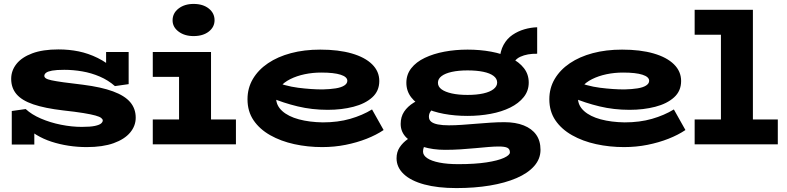

<svg xmlns="http://www.w3.org/2000/svg" viewBox="-20 -736 4013 979"><path d="M422 14Q375 14 329.5 7Q284 0 242.5 -13.5Q201 -27 165.5 -48.5Q130 -70 102 -100L155 -117V1H40V-170L111 -180Q141 -152 188.5 -131.5Q236 -111 291 -100Q346 -89 397 -89Q441 -89 464 -94Q487 -99 495.5 -106.5Q504 -114 504 -122Q504 -128 496 -134.5Q488 -141 466.5 -147Q445 -153 405.5 -159.5Q366 -166 302 -173Q208 -184 149.5 -204Q91 -224 64 -256Q37 -288 37 -334Q37 -376 64 -410Q91 -444 144.5 -464Q198 -484 278 -484Q332 -484 381 -474Q430 -464 478 -440.5Q526 -417 573 -375L521 -349V-471H636V-307L566 -297Q532 -327 489 -345.5Q446 -364 399.5 -372Q353 -380 308 -380Q268 -380 246 -376Q224 -372 215 -365Q206 -358 206 -349Q206 -342 214 -336.5Q222 -331 243 -326.5Q264 -322 303 -316.5Q342 -311 403 -304Q497 -292 556.5 -270Q616 -248 644 -215Q672 -182 672 -136Q672 -94 643.5 -60Q615 -26 559.5 -6Q504 14 422 14Z M893 -44V-471H1056V-44ZM759 0V-127H1183V0ZM759 -344V-471H1010V-344ZM967 -552Q921 -552 890.5 -575Q860 -598 860 -632Q860 -669 890.5 -692.5Q921 -716 967 -716Q1015 -716 1044.5 -692.5Q1074 -669 1074 -633Q1074 -598 1044.5 -575Q1015 -552 967 -552Z M1623 14Q1549 14 1480.5 -1Q1412 -16 1358 -46.5Q1304 -77 1273 -122.5Q1242 -168 1242 -230Q1242 -287 1269.5 -333.5Q1297 -380 1346.5 -413.5Q1396 -447 1463.5 -465Q1531 -483 1613 -483Q1706 -483 1773.5 -463.5Q1841 -444 1877.5 -408Q1914 -372 1914 -323Q1914 -272 1878 -239.5Q1842 -207 1782 -191.5Q1722 -176 1651 -176Q1571 -176 1498 -193.5Q1425 -211 1359 -239V-327Q1433 -297 1500.5 -288.5Q1568 -280 1625 -280Q1664 -281 1692 -285.5Q1720 -290 1735.5 -300Q1751 -310 1751 -324Q1751 -344 1717 -355Q1683 -366 1618 -366Q1574 -366 1533.5 -357.5Q1493 -349 1460 -332.5Q1427 -316 1407.5 -292Q1388 -268 1388 -236Q1388 -198 1419 -170Q1450 -142 1504 -127.5Q1558 -113 1626 -112Q1703 -112 1765.5 -130Q1828 -148 1877 -178L1936 -73Q1899 -48 1849.5 -28.5Q1800 -9 1742.5 2.5Q1685 14 1623 14Z M2307 223Q2212 223 2143.5 204.5Q2075 186 2038.5 151.5Q2002 117 2002 71Q2002 39 2018 15Q2034 -9 2059 -26.5Q2084 -44 2110 -56L2175 -21Q2164 -15 2150.5 0Q2137 15 2137 37Q2137 56 2158.5 70.5Q2180 85 2220.5 93Q2261 101 2317 101Q2402 101 2460.5 92Q2519 83 2549.5 69Q2580 55 2580 41Q2580 24 2567 17.5Q2554 11 2523 11Q2501 11 2470.5 13.5Q2440 16 2404 19.5Q2368 23 2328.5 25.5Q2289 28 2249 28Q2188 28 2136.5 12.5Q2085 -3 2054 -32.5Q2023 -62 2023 -104Q2023 -140 2040.5 -166.5Q2058 -193 2089.5 -212.5Q2121 -232 2160 -245L2218 -202Q2208 -198 2196 -189Q2184 -180 2175.5 -168Q2167 -156 2167 -141Q2167 -125 2178.5 -115.5Q2190 -106 2213 -101.5Q2236 -97 2269 -97Q2301 -97 2336 -99.5Q2371 -102 2407.5 -105Q2444 -108 2480.5 -110.5Q2517 -113 2552 -113Q2609 -113 2650.5 -96.5Q2692 -80 2714 -49Q2736 -18 2736 28Q2736 74 2704 110.5Q2672 147 2614 172Q2556 197 2478 210Q2400 223 2307 223ZM2364 -145Q2300 -145 2243.5 -155.5Q2187 -166 2144 -187Q2101 -208 2076.5 -240Q2052 -272 2052 -314Q2052 -356 2077 -388Q2102 -420 2146 -441Q2190 -462 2246 -472.5Q2302 -483 2364 -483Q2428 -483 2484.5 -472.5Q2541 -462 2584 -441Q2627 -420 2651.5 -388.5Q2676 -357 2676 -315Q2676 -273 2650.5 -241Q2625 -209 2581.5 -187.5Q2538 -166 2481.5 -155.5Q2425 -145 2364 -145ZM2364 -252Q2410 -252 2444 -259.5Q2478 -267 2496.5 -281.5Q2515 -296 2515 -315Q2515 -335 2496.5 -349Q2478 -363 2444 -370Q2410 -377 2364 -377Q2318 -377 2284 -369.5Q2250 -362 2231.5 -348Q2213 -334 2213 -314Q2213 -294 2231.5 -280.5Q2250 -267 2284 -259.5Q2318 -252 2364 -252ZM2585 -383 2528 -430Q2530 -475 2547.5 -507Q2565 -539 2593 -558Q2621 -577 2653.5 -586.5Q2686 -596 2719 -597V-462Q2669 -463 2633 -446.5Q2597 -430 2585 -383Z M3162 14Q3088 14 3019.5 -1Q2951 -16 2897 -46.5Q2843 -77 2812 -122.5Q2781 -168 2781 -230Q2781 -287 2808.5 -333.5Q2836 -380 2885.5 -413.5Q2935 -447 3002.5 -465Q3070 -483 3152 -483Q3245 -483 3312.5 -463.5Q3380 -444 3416.5 -408Q3453 -372 3453 -323Q3453 -272 3417 -239.5Q3381 -207 3321 -191.5Q3261 -176 3190 -176Q3110 -176 3037 -193.5Q2964 -211 2898 -239V-327Q2972 -297 3039.5 -288.5Q3107 -280 3164 -280Q3203 -281 3231 -285.5Q3259 -290 3274.5 -300Q3290 -310 3290 -324Q3290 -344 3256 -355Q3222 -366 3157 -366Q3113 -366 3072.5 -357.5Q3032 -349 2999 -332.5Q2966 -316 2946.5 -292Q2927 -268 2927 -236Q2927 -198 2958 -170Q2989 -142 3043 -127.5Q3097 -113 3165 -112Q3242 -112 3304.5 -130Q3367 -148 3416 -178L3475 -73Q3438 -48 3388.5 -28.5Q3339 -9 3281.5 2.5Q3224 14 3162 14Z M3656 -44V-686H3819V-44ZM3522 0V-127H3946V0ZM3522 -559V-686H3807V-559Z"/></svg>

Font: BioRhyme SemiExpanded ExtraBold
Style: Regular
Weight: 800
Width: 6
Designer: Aoife Mooney
Foundry: Aoife Mooney Type
Version: Version 1.600;gftools[0.9.33]